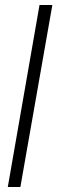

<svg xmlns="http://www.w3.org/2000/svg" viewBox="-20 -743 228 763"><path d="M11 0 137 -723H188L61 0Z"/></svg>

Font: Archivo ExtraCondensed ExtraLight
Style: Italic
Weight: 250
Width: 2
Italic angle: -10°
Designer: Hector Gatti
Foundry: Omnibus-Type
Version: Version 2.001